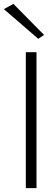

<svg xmlns="http://www.w3.org/2000/svg" viewBox="-51 -969 290 989"><path d="M-31 -922 18 -949 176 -789 146 -769ZM82 -700H137V0H82Z"/></svg>

Font: Renner* Light
Style: Light
Weight: 300
Version: Version 003.000 ; ttfautohint (v0.97) -l 8 -r 50 -G 200 -x 1